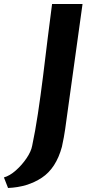

<svg xmlns="http://www.w3.org/2000/svg" viewBox="-106 -767 450 955"><path d="M-66 168 -86.5 115.5Q-57.5 107.5 -27 80.5Q3.5 53.5 26.2 19.8Q49 -14 54 -42Q69 -112 82.5 -201.2Q96 -290.5 108 -387Q120 -483.5 131.2 -576.5Q142.5 -669.5 153 -747H304.5L225.5 -178Q218 -119.5 211.5 -84.2Q205 -49 202 -37Q173 70 102 117Q31 164 -66 168Z"/></svg>

Font: Merriweather Sans Italic
Style: Bold
Weight: 700
Italic angle: -7.5°
Designer: Eben Sorkin
Foundry: Eben Sorkin
Version: Version 1.008; ttfautohint (v1.7.19-72a1) -l 8 -r 50 -G 200 